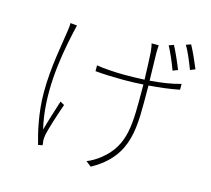

<svg xmlns="http://www.w3.org/2000/svg" viewBox="-116 -928 1232 1119"><g transform="rotate(15 500.0 -368.0)"><path d="M868 -624C852 -665 825 -726 807 -759L778 -749C797 -714 823 -654 838 -612ZM192 -726C192 -716 191 -698 188 -680C177 -597 146 -452 146 -295C146 -170 175 -51 193 9L219 4C219 -3 217 -13 216 -21C215 -33 217 -48 219 -61C228 -103 261 -204 279 -255L254 -269C235 -208 212 -137 198 -85C151 -285 182 -500 221 -675C225 -692 229 -710 232 -722ZM679 -734C682 -722 685 -708 687 -686C689 -666 692 -582 694 -519C653 -517 612 -516 572 -516C519 -516 443 -521 405 -528V-493C442 -489 520 -486 571 -486C612 -486 654 -487 695 -490V-467C695 -255 702 -122 566 -17C545 0 514 18 490 27L522 52C741 -69 725 -247 725 -467V-492C791 -497 855 -505 909 -516V-551C853 -535 789 -526 724 -521C723 -583 720 -665 720 -687C720 -708 721 -718 722 -734ZM874 -778C895 -743 918 -687 935 -642L965 -654C948 -696 922 -754 903 -788Z"/></g></svg>

Font: Noto Sans CJK Thin
Style: Regular
Weight: 100
Designer: Ryoko NISHIZUKA (kana & ideographs); Paul D. Hunt (Latin, Greek & Cyrillic); Wenlong ZHANG (bopomofo); Sandoll Communica
Foundry: Adobe Systems Incorporated
Version: Version 1.000;PS 1;hotconv 1.0.78;makeotf.lib2.5.61930